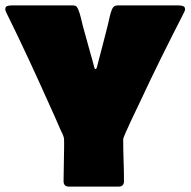

<svg xmlns="http://www.w3.org/2000/svg" viewBox="-25 -691 706 711"><path d="M210.4 -20.5Q210.4 -52.2 211.4 -84Q212.4 -115.7 212.4 -147Q212.4 -151.4 212.4 -164.8Q212.4 -178.2 211.4 -181.2Q209.5 -189 205.6 -196.8Q201.7 -204.6 198.2 -212.4Q189 -234.4 179.2 -256.1Q169.4 -277.8 159.7 -299.3Q121.1 -385.7 81.3 -471.4Q41.5 -557.1 -0.5 -642.1Q-2.4 -646 -3.9 -649.7Q-5.4 -653.3 -5.4 -657.2Q-5.4 -666.5 2.2 -668.7Q9.8 -670.9 16.6 -670.9H245.6Q253.9 -670.9 257.8 -667.2Q261.7 -663.6 264.6 -656.2Q270.5 -642.1 274.2 -626.2Q277.8 -610.4 281.7 -595.2Q289.1 -568.8 296.4 -542.2Q303.7 -515.6 311 -489.3Q314 -478.5 317.4 -467.3Q320.8 -456.1 323.2 -444.8Q324.2 -442.4 324.5 -440.4Q324.7 -438.5 326.7 -436L328.6 -435.5Q331.5 -435.1 332.8 -439Q334 -442.9 334.5 -444.8Q344.7 -482.4 354.2 -520Q363.8 -557.6 373.5 -595.2Q377.4 -610.4 380.6 -626.2Q383.8 -642.1 389.6 -656.2Q395.5 -670.9 409.2 -670.9H638.2Q645 -670.9 652.6 -668.5Q660.2 -666 660.2 -657.2Q660.2 -652.8 658.4 -649.2Q656.7 -645.5 654.8 -641.6Q613.3 -560.5 572.8 -478.8Q532.2 -397 493.7 -314Q490.7 -307.6 480.7 -286.9Q470.7 -266.1 459.2 -241.7Q447.8 -217.3 439.5 -198.2Q431.2 -179.2 431.2 -175.8Q431.2 -137.2 432.6 -98.1Q434.1 -59.1 434.1 -20Q434.1 0 414.1 0H230Q210.4 0 210.4 -20.5Z"/></svg>

Font: Belanosima
Style: Bold
Weight: 700
Designer: The DocRepair Project, Santiago Orozco
Foundry: Google
Version: Version 2.000